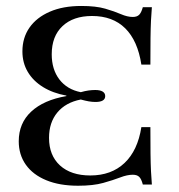

<svg xmlns="http://www.w3.org/2000/svg" viewBox="-20 -602 592 634"><path d="M237.9 11.3Q176.6 11.3 132.7 -6.9Q88.7 -25 65.3 -58.1Q41.9 -91.1 41.9 -135.5Q41.9 -195.2 83.1 -233.5Q124.2 -271.8 199.2 -284.7V-286.3Q154.8 -294.4 122.2 -314.5Q89.5 -334.7 71.8 -364.5Q54 -394.4 54 -432.3Q54 -477.4 77.4 -510.9Q100.8 -544.4 144.4 -563.3Q187.9 -582.3 248.4 -582.3Q296.8 -582.3 327.4 -573.4Q358.1 -564.5 379.4 -555.2Q400.8 -546 418.5 -546Q432.3 -546 439.5 -553.2Q446.8 -560.5 451.6 -578.2H481.5Q479.8 -558.9 478.6 -534.7Q477.4 -510.5 477 -475.8Q476.6 -441.1 476.6 -388.7H446.8Q434.7 -467.7 393.5 -508.5Q352.4 -549.2 283.9 -549.2Q221.8 -549.2 186.3 -515.7Q150.8 -482.3 150.8 -422.6Q150.8 -372.6 176.2 -339.5Q201.6 -306.5 246.8 -297.6Q260.5 -301.6 272.2 -303.2Q283.9 -304.8 294.4 -304.8Q310.5 -304.8 319 -299.6Q327.4 -294.4 327.4 -284.7Q327.4 -275 319.4 -270.2Q311.3 -265.3 295.2 -265.3Q284.7 -265.3 273 -267.3Q261.3 -269.4 246.8 -273.4Q196.8 -263.7 169.4 -230.6Q141.9 -197.6 141.9 -146.8Q141.9 -88.7 178.2 -55.6Q214.5 -22.6 278.2 -22.6Q347.6 -22.6 391.1 -63.7Q434.7 -104.8 446.8 -182.3H476.6Q476.6 -129.8 477 -95.2Q477.4 -60.5 478.6 -36.7Q479.8 -12.9 481.5 7.3H451.6Q446.8 -11.3 439.5 -18.1Q432.3 -25 418.5 -25Q400 -25 377 -16.1Q354 -7.3 321 2Q287.9 11.3 237.9 11.3Z"/></svg>

Font: Playfair 5pt SemiExpanded Light Medium
Style: Regular
Weight: 500
Version: Version 2.203